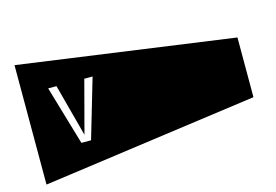

<svg xmlns="http://www.w3.org/2000/svg" viewBox="-83 -865 1362 948"><g transform="rotate(-15 598.0 -391.0)"><path d="M1147.5 -543V-237.8L48.8 -85.4V-695.8ZM293.5 -274.4 222.2 -542H179.7L268.6 -239.7H317.9L406.7 -542H364.3Z"/></g></svg>

Font: BabelStone Maritime
Style: Regular
Weight: 400
Designer: Andrew West
Foundry: BabelStone
Version: Version 0.001;February 23, 2018